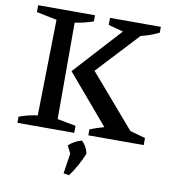

<svg xmlns="http://www.w3.org/2000/svg" viewBox="-94 -731 935 1045"><g transform="rotate(10 373.5 -209.0)"><path d="M32 0V-34Q59 -44 84 -50Q109 -56 134 -59L144 -589L32 -612V-650H346V-616Q323 -608 297.5 -601.5Q272 -595 244 -591V-58L346 -39V0ZM424 0V-33Q462 -48 502 -59L273 -328L511 -589L429 -611V-650H710V-618Q662 -594 610 -582L396 -352L645 -63L730 -39V0ZM327 227 344 115 323 73Q355 44 395 34Q409 48 418 64Q427 80 431 100Q404 169 358 232Z"/></g></svg>

Font: Piazzolla Medium
Style: Regular
Weight: 500
Designer: Juan Pablo del Peral
Foundry: Huerta Tipografica
Version: Version 1.330